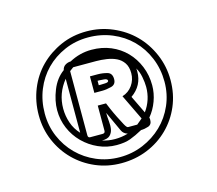

<svg xmlns="http://www.w3.org/2000/svg" viewBox="-69 -801 659 584"><g transform="rotate(-15 260.0 -508.5)"><path d="M247 -716Q290 -716 328.5 -699.5Q367 -683 395 -655Q423 -627 439.5 -588.5Q456 -550 456 -507Q456 -463 440 -425.5Q424 -388 395.5 -360Q367 -332 329 -316.5Q291 -301 247 -301Q204 -301 166.5 -317Q129 -333 101 -361Q73 -389 57 -426.5Q41 -464 41 -507Q41 -550 56.5 -588.5Q72 -627 100 -655Q128 -683 165.5 -699.5Q203 -716 247 -716ZM247 -697Q207 -697 172.5 -682Q138 -667 113 -641.5Q88 -616 74 -581.5Q60 -547 60 -507Q60 -468 74.5 -434Q89 -400 114.5 -374.5Q140 -349 174 -334.5Q208 -320 247 -320Q286 -320 320.5 -334.5Q355 -349 381 -374Q407 -399 422 -433.5Q437 -468 437 -507Q437 -547 422.5 -582Q408 -617 382.5 -642.5Q357 -668 322 -682.5Q287 -697 247 -697ZM398 -506Q398 -481 389 -456.5Q380 -432 364 -413Q365 -411 365 -406Q365 -391 353 -387Q341 -383 330 -383Q308 -371 290.5 -364.5Q273 -358 247 -358Q217 -358 190 -370Q163 -382 142.5 -402.5Q122 -423 110.5 -450Q99 -477 99 -507Q99 -537 112 -569.5Q125 -602 150 -620Q152 -630 160 -635Q168 -640 177 -640Q210 -658 247 -658Q280 -658 307.5 -646.5Q335 -635 355 -614.5Q375 -594 386.5 -566Q398 -538 398 -506ZM168 -612V-410Q168 -402 175 -402H214Q222 -402 222 -410V-489H248Q250 -484 256 -470Q262 -456 269.5 -441Q277 -426 283.5 -414Q290 -402 294 -402H323L341 -417V-416L302 -497Q322 -503 334 -520Q346 -537 346 -558Q346 -578 337.5 -590.5Q329 -603 315.5 -609.5Q302 -616 285 -618.5Q268 -621 252 -621H180ZM118 -507Q118 -484 125.5 -462Q133 -440 149 -423V-593Q118 -555 118 -507ZM246 -581Q261 -581 276 -577Q291 -573 291 -554Q291 -537 275.5 -533Q260 -529 247 -529H222V-581ZM379 -506Q379 -520 375.5 -538Q372 -556 364 -568Q365 -565 365 -558Q365 -514 328 -488L355 -432Q379 -465 379 -506ZM241 -461Q241 -448 242.5 -434Q244 -420 242 -409Q240 -398 232.5 -390.5Q225 -383 207 -383Q226 -377 247 -377Q268 -377 288 -383Q275 -387 270 -398ZM241 -562V-548H247Q250 -548 261 -548.5Q272 -549 272 -554Q272 -560 261 -561Q250 -562 246 -562Z"/></g></svg>

Font: RonaldsonGothicLicht
Style: Regular
Weight: 400
Designer: Mr. Robertson for MacKellar, Smiths & Jordan Co. Philadelphia
Foundry: CAT-Fonts Peter Wiegel
Version: 1.000